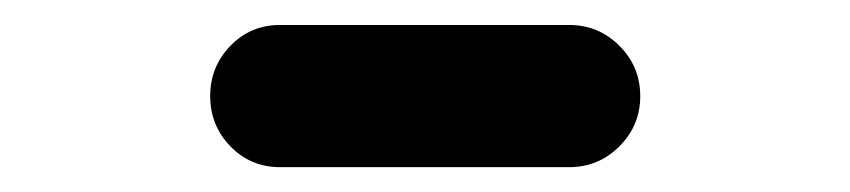

<svg xmlns="http://www.w3.org/2000/svg" viewBox="-20 -808 677 153"><path d="M203.1 -674.8Q179.7 -674.8 163.6 -691.4Q147.5 -708 147.5 -731.4Q147.5 -754.9 163.6 -771.5Q179.7 -788.1 203.1 -788.1H433.6Q457 -788.1 473.6 -771.5Q490.2 -754.9 490.2 -731.4Q490.2 -708 473.6 -691.4Q457 -674.8 433.6 -674.8Z"/></svg>

Font: Gen Jyuu GothicX Heavy
Style: Bold
Weight: 900
Designer: [Source Han Sans]
Ryoko NISHIZUKA  (kana & ideographs); Paul D. Hunt (Latin, Greek & Cyrillic); Wenlong ZHANG  (bopomofo
Version: Version 1.002.20150607